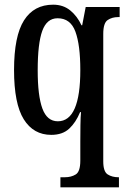

<svg xmlns="http://www.w3.org/2000/svg" viewBox="-20 -566 543 820"><path d="M238 234V191H257Q284 191 303.5 179Q323 167 323 120V39Q323 7 323.5 -30.5Q324 -68 326 -87H322Q304 -43 275.5 -16.5Q247 10 199 10Q123 10 81.5 -56.5Q40 -123 40 -267Q40 -412 82.5 -479Q125 -546 207 -546Q250 -546 280 -521.5Q310 -497 328 -458H331L346 -536H491V-493H484Q459 -493 440 -480.5Q421 -468 421 -421V123Q421 167 440 179Q459 191 486 191H488V234ZM227 -48Q323 -48 323 -267Q323 -374 302 -431Q281 -488 226 -488Q180 -488 160.5 -434Q141 -380 141 -266Q141 -157 161 -102.5Q181 -48 227 -48Z"/></svg>

Font: Noto Serif ExtraCondensed Medium
Style: Regular
Weight: 500
Width: 2
Designer: Monotype Design Team
Foundry: Monotype Imaging Inc.
Version: Version 2.015